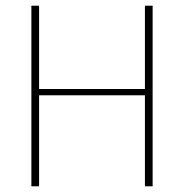

<svg xmlns="http://www.w3.org/2000/svg" viewBox="-20 -653 645 673"><path d="M117 0H90V-633H117V-341H488V-633H515V0H488V-319H117Z"/></svg>

Font: Tajawal ExtraLight
Style: Regular
Weight: 275
Designer: Boutros Fonts
Foundry: Created by Boutros International 2017
Version: Version 1.700